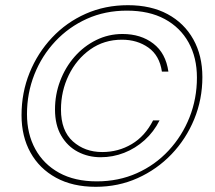

<svg xmlns="http://www.w3.org/2000/svg" viewBox="-20 -718 829 740"><path d="M349 2Q260 2 196 -33Q132 -68 97.5 -130Q63 -192 63 -274Q63 -361 94 -437.5Q125 -514 180.5 -573Q236 -632 310.5 -665Q385 -698 473 -698Q562 -698 626 -663.5Q690 -629 725 -566.5Q760 -504 760 -421Q760 -335 728.5 -258.5Q697 -182 641 -123.5Q585 -65 510.5 -31.5Q436 2 349 2ZM368 -112Q320 -112 280 -133Q240 -154 216 -195Q192 -236 192 -296Q192 -354 212 -406.5Q232 -459 267.5 -499.5Q303 -540 350.5 -563.5Q398 -587 452 -587Q523 -587 571 -550Q619 -513 629 -442H604Q595 -504 552 -534.5Q509 -565 450 -565Q381 -565 328 -527.5Q275 -490 245 -428.5Q215 -367 215 -296Q215 -214 261 -173Q307 -132 374 -132Q436 -132 487.5 -162.5Q539 -193 570 -254H595Q573 -210 537.5 -178Q502 -146 458.5 -129Q415 -112 368 -112ZM353 -19Q437 -19 507.5 -50.5Q578 -82 630 -138Q682 -194 710.5 -266Q739 -338 739 -419Q739 -496 707 -554Q675 -612 615 -644.5Q555 -677 469 -677Q385 -677 315 -645.5Q245 -614 193 -558.5Q141 -503 112.5 -431Q84 -359 84 -278Q84 -202 116 -143.5Q148 -85 208 -52Q268 -19 353 -19Z"/></svg>

Font: DM Sans 16pt Thin
Style: Italic
Weight: 250
Italic angle: -10°
Version: Version 4.004;gftools[0.9.30]